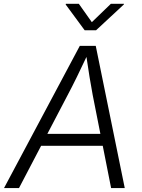

<svg xmlns="http://www.w3.org/2000/svg" viewBox="-40 -962 728 982"><path d="M-19.5 0 368.2 -727.5H449.7L598.1 0H528.3L434.1 -476.1Q427.2 -512.7 418.2 -566.9Q409.2 -621.1 398.4 -695.8H414.1Q380.4 -624 354 -570.1Q327.6 -516.1 306.2 -476.1L57.1 0ZM141.1 -216.3 151.4 -277.3H519L509.3 -216.3ZM363.3 -942.4 429.7 -848.6 526.9 -942.4H594.2L593.3 -939L451.2 -807.1H393.1L295.9 -939L296.9 -942.4Z"/></svg>

Font: Inter 16pt Light
Style: Italic
Weight: 300
Italic angle: -9.3988°
Version: Version 4.001;git-66647c0bb